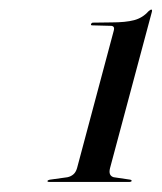

<svg xmlns="http://www.w3.org/2000/svg" viewBox="-20 -732 329 390"><path d="M167.5 -680.5 205.5 -679.5Q209 -679.5 210.8 -677.2Q212.5 -675 211 -669.5L136.5 -390.5Q134 -382 129 -377.8Q124 -373.5 117 -372L81 -367Q77 -366 76.5 -364.5Q76 -362.5 79.5 -362.5H243.5Q246.5 -362.5 247.5 -364.5Q248 -365.5 245 -367L211 -372Q205.5 -373.5 203.5 -378Q201.5 -382.5 203.5 -390.5L288.5 -708Q289.5 -712.5 287.5 -712.5Q286 -712.5 284.8 -711.5Q283.5 -710.5 281.5 -709Q269.5 -695.5 252.2 -691Q235 -686.5 207 -686.5L168.5 -686Q167.5 -686 166.5 -685.2Q165.5 -684.5 165 -683.5Q164.5 -682 165 -681.2Q165.5 -680.5 167.5 -680.5Z"/></svg>

Font: Fraunces 120pt
Style: Italic
Weight: 400
Italic angle: -16°
Version: Version 1.000;[b76b70a41]